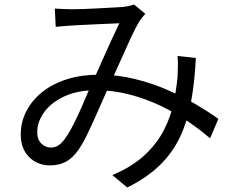

<svg xmlns="http://www.w3.org/2000/svg" viewBox="-20 -771 1040 851"><path d="M223 -733Q242 -732 262.5 -731Q283 -730 298 -730Q318 -730 349.5 -731Q381 -732 415 -734Q449 -736 479 -737.5Q509 -739 524 -740Q539 -742 551.5 -744.5Q564 -747 574 -751L624 -710Q617 -702 610.5 -694Q604 -686 598 -677Q582 -651 560 -603.5Q538 -556 513.5 -500.5Q489 -445 465 -394Q450 -360 432.5 -320.5Q415 -281 397 -240.5Q379 -200 361.5 -165Q344 -130 328 -107Q301 -69 271 -53.5Q241 -38 202 -38Q146 -38 109 -75Q72 -112 72 -175Q72 -231 97.5 -279.5Q123 -328 168.5 -364Q214 -400 277.5 -420Q341 -440 417 -440Q501 -440 579.5 -420.5Q658 -401 726.5 -370.5Q795 -340 851.5 -306.5Q908 -273 948 -244L911 -158Q867 -196 812 -233.5Q757 -271 692 -302Q627 -333 554.5 -352Q482 -371 405 -371Q323 -371 264.5 -343.5Q206 -316 175.5 -273.5Q145 -231 145 -185Q145 -152 163.5 -134.5Q182 -117 205 -117Q222 -117 236 -125Q250 -133 265 -152Q281 -173 297 -203Q313 -233 329 -268Q345 -303 360 -339Q375 -375 390 -406Q410 -450 430.5 -497Q451 -544 471.5 -588Q492 -632 509 -668Q494 -667 466.5 -666Q439 -665 407 -663.5Q375 -662 346.5 -660.5Q318 -659 301 -658Q285 -657 265 -655.5Q245 -654 227 -652ZM848 -514Q843 -408 827 -321Q811 -234 778 -164Q745 -94 688 -38.5Q631 17 544 60L478 5Q566 -32 621 -83.5Q676 -135 706.5 -194.5Q737 -254 749.5 -315Q762 -376 767 -431Q768 -454 768.5 -478Q769 -502 767 -523Z"/></svg>

Font: Noto Sans KR
Style: Regular
Weight: 400
Designer: Ryoko NISHIZUKA  (kana, bopomofo & ideographs); Paul D. Hunt (Latin, Greek & Cyrillic); Sandoll Communications , Soo-you
Foundry: Adobe
Version: Version 2.004-H2;hotconv 1.0.118;makeotfexe 2.5.65603